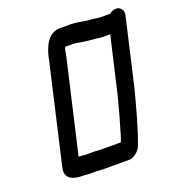

<svg xmlns="http://www.w3.org/2000/svg" viewBox="-126 -770 831 896"><g transform="rotate(-20 289.5 -322.0)"><path d="M221 -70H197C181 -68 174 -72 156 -72C149 -72 147 -72 147 -73L253 -532C255 -541 257 -550 258 -560L261 -570C262 -572 263 -574 263 -576H300C304 -576 307 -576 311 -575C325 -575 334 -570 350 -569C369 -567 390 -563 409 -563C419 -561 434 -559 445 -559H481L416 -279C404 -237 395 -196 383 -158C374 -130 366 -93 355 -68H261C248 -68 234 -70 221 -70ZM434 -653C424 -653 412 -655 401 -656C379 -658 358 -665 336 -665C331 -666 326 -666 321 -666H272C216 -666 188 -617 174 -556C173 -548 171 -540 169 -532L60 -59C58 -52 57 -44 56 -37C54 4 88 18 135 18C153 18 161 21 179 20H200C213 20 227 22 240 22H364C387 22 416 -2 424 -24C454 -103 476 -190 500 -279L578 -617C584 -641 569 -662 547 -662C536 -662 524 -658 514 -649H466C455 -649 442 -652 434 -653Z"/></g></svg>

Font: Electronic
Style: CircIt
Weight: 900
Version: Version 1.011